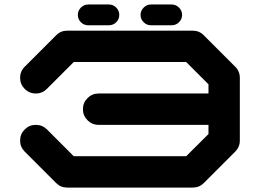

<svg xmlns="http://www.w3.org/2000/svg" viewBox="-20 -847 1174 867"><path d="M1042 -545.9Q1063 -525.4 1063 -495.6V-212.4Q1063 -183.1 1042 -162.1L900.4 -20.5Q879.9 0 850.6 0H283.2Q253.9 0 233.4 -20.5L91.8 -162.1Q70.8 -183.1 70.8 -212.4Q70.8 -241.7 91.6 -262.5Q112.3 -283.2 141.6 -283.2Q170.9 -283.2 191.9 -262.7L313 -141.6H820.8L921.4 -241.7V-283.2H425.3Q396 -283.2 375.2 -304Q354.5 -324.7 354.5 -354Q354.5 -383.3 375.2 -404.1Q396 -424.8 425.3 -424.8H921.4V-466.3L820.8 -566.9H313L191.9 -445.8Q170.9 -424.8 141.6 -424.8Q112.3 -424.8 91.6 -445.6Q70.8 -466.3 70.8 -495.6Q70.8 -525.4 91.8 -545.9L233.4 -687.5Q253.9 -708.5 283.2 -708.5H850.6Q879.9 -708.5 900.4 -687.5ZM661.6 -732.9Q642.6 -732.9 628.7 -746.6Q614.7 -760.3 614.7 -779.8Q614.7 -798.8 628.7 -812.7Q642.6 -826.7 661.6 -826.7H755.4Q774.4 -826.7 788.3 -812.7Q802.2 -798.8 802.2 -779.8Q802.2 -760.3 788.3 -746.6Q774.4 -732.9 755.4 -732.9ZM378.4 -732.9Q358.9 -732.9 345.2 -746.6Q331.5 -760.3 331.5 -779.8Q331.5 -798.8 345.2 -812.7Q358.9 -826.7 378.4 -826.7H471.7Q491.2 -826.7 504.9 -812.7Q518.6 -798.8 518.6 -779.8Q518.6 -760.3 504.9 -746.6Q491.2 -732.9 471.7 -732.9Z"/></svg>

Font: Robtronika
Style: Regular
Weight: 400
Designer: GGBot
Version: 1.00